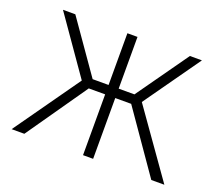

<svg xmlns="http://www.w3.org/2000/svg" viewBox="-117 -868 1188 1036"><g transform="rotate(20 477.5 -350.0)"><path d="M39 0 305 -376 79 -700H150L357.5 -403H449V-700H507V-403H597.5L808 -700H877L649 -378L916 0H841L598.5 -349H507V0H449V-349H355L112 0Z"/></g></svg>

Font: Geologica Thin
Style: Regular
Weight: 100
Designer: Sindre Bremnes, Frode Helland
Foundry: Monokrom Skriftforlag AS
Version: Version 1.010; ttfautohint (v1.8.4.7-5d5b);gftools[0.9.28]